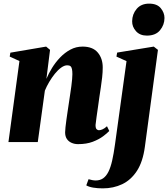

<svg xmlns="http://www.w3.org/2000/svg" viewBox="-20 -782 926 1057"><path d="M235.5 -348Q247.5 -377 266.5 -408Q285.5 -439 311.2 -465.8Q337 -492.5 367.8 -509Q398.5 -525.5 434.5 -525.5Q490.5 -525.5 518 -493Q545.5 -460.5 545.5 -411Q545.5 -384.5 542.5 -357Q539.5 -329.5 535.2 -301.8Q531 -274 527 -247Q524 -222.5 519.5 -193.5Q515 -164.5 511.5 -137.8Q508 -111 506 -94Q506 -76 512 -70.5Q518 -65 524.5 -65Q533 -65 544.5 -70Q556 -75 569 -87L581.5 -61Q570 -48.5 547.2 -31.5Q524.5 -14.5 490.5 -1.5Q456.5 11.5 409.5 11.5Q390 11.5 373.8 4.2Q357.5 -3 348 -17.2Q338.5 -31.5 338.5 -53.5Q338.5 -63 340.5 -81.8Q342.5 -100.5 345.8 -124.2Q349 -148 352.8 -172.5Q356.5 -197 359.5 -217Q363 -241 366.5 -264Q370 -287 372.8 -307.8Q375.5 -328.5 377 -345.5Q378.5 -362.5 378.5 -373.5Q378.5 -390.5 376.2 -401.5Q374 -412.5 368 -417.5Q362 -422.5 350 -422.5Q334.5 -422.5 316.8 -409.8Q299 -397 282.2 -376.2Q265.5 -355.5 251 -331Q236.5 -306.5 227 -283L188 0H26.5L87 -446L33.5 -470.5L37 -492L234 -525.5L255.5 -507.5ZM777.5 26.5Q766.5 108.5 733.8 158.8Q701 209 652.8 232Q604.5 255 546 255Q517.5 255 493.5 251Q469.5 247 455 238.5L467.5 204.5Q477 207.5 487.5 209.5Q498 211.5 507 211.5Q530.5 211.5 547.5 199.8Q564.5 188 576.8 163.8Q589 139.5 597.5 102Q606 64.5 613 13.5L676.5 -445.5L621 -470.5L625 -492.5L826.5 -525.5L849.5 -507.5ZM788.5 -586Q750.5 -586 728.8 -610.2Q707 -634.5 707.5 -665Q708 -704.5 732.5 -733.2Q757 -762 801 -762Q844.5 -762 865 -737Q885.5 -712 885.5 -683Q885.5 -645.5 861.2 -615.8Q837 -586 788.5 -586Z"/></svg>

Font: Merriweather 120pt Black
Style: Italic
Weight: 900
Italic angle: -7.8°
Version: Version 2.101